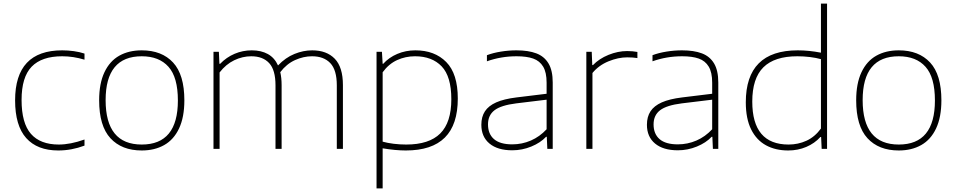

<svg xmlns="http://www.w3.org/2000/svg" viewBox="-20 -828 5320 1068"><path d="M64 -270Q64 -548 326 -548Q358 -548 390.5 -543.5Q423 -539 450 -530V-496Q388 -515 326 -515Q212 -515 156 -457Q100 -399 100 -272Q100 -143 152 -83.5Q204 -24 307 -24Q371.5 -24 450 -52V-18Q378 9 304 9Q187.5 9 125.8 -60Q64 -129 64 -270Z M531.5 -270Q531.5 -364 561 -426.2Q590.5 -488.5 643.5 -518.2Q696.5 -548 768.5 -548Q880 -548 942.8 -480.2Q1005.5 -412.5 1005.5 -270Q1005.5 -176 976 -113.5Q946.5 -51 893.2 -21Q840 9 768.5 9Q657 9 594.2 -59.2Q531.5 -127.5 531.5 -270ZM969.5 -269Q969.5 -398 917.2 -456.5Q865 -515 768.5 -515Q567.5 -515 567.5 -271Q567.5 -24 768.5 -24Q969.5 -24 969.5 -269Z M1887.5 -354V0H1853.5V-353Q1853.5 -439 1817.2 -477Q1781 -515 1715.5 -515Q1668.5 -515 1621.2 -493.8Q1574 -472.5 1539 -426.5Q1546.5 -395 1546.5 -354V0H1512.5V-353Q1512.5 -439 1477.2 -477Q1442 -515 1377.5 -515Q1329 -515 1282.8 -492.8Q1236.5 -470.5 1201.5 -425V0H1167.5V-540H1197.5L1200.5 -473H1204.5Q1239.5 -509.5 1285 -528.8Q1330.5 -548 1380.5 -548Q1432.5 -548 1469.8 -527.5Q1507 -507 1526.5 -464Q1568.5 -508 1618 -528Q1667.5 -548 1716.5 -548Q1797 -548 1842.2 -501.2Q1887.5 -454.5 1887.5 -354Z M2074.5 -540H2104.5L2108.5 -473H2111.5Q2143.5 -508.5 2190 -528.2Q2236.5 -548 2290.5 -548Q2398 -548 2462.2 -483Q2526.5 -418 2526.5 -280Q2526.5 -134.5 2454.5 -62.8Q2382.5 9 2237.5 9Q2180.5 9 2108.5 -3V220H2074.5ZM2490.5 -276Q2490.5 -402.5 2436.8 -458.8Q2383 -515 2288.5 -515Q2235.5 -515 2189 -493.8Q2142.5 -472.5 2108.5 -426V-40Q2135.5 -32.5 2170 -28.2Q2204.5 -24 2239.5 -24Q2367 -24 2428.8 -85.5Q2490.5 -147 2490.5 -276Z M3054.5 -369V0H3024.5L3021.5 -67H3017.5Q2986 -33.5 2935.2 -12.8Q2884.5 8 2829.5 8Q2748 8 2702.8 -29.5Q2657.5 -67 2657.5 -134Q2657.5 -178.5 2677.5 -209Q2697.5 -239.5 2740.2 -258.5Q2783 -277.5 2852.5 -286L3020.5 -306.5V-368Q3020.5 -425.5 3001.2 -457.5Q2982 -489.5 2946 -502.2Q2910 -515 2853.5 -515Q2767 -515 2688.5 -487V-521Q2723 -534 2766.5 -541Q2810 -548 2852.5 -548Q2919 -548 2963.2 -531.2Q3007.5 -514.5 3031 -475.2Q3054.5 -436 3054.5 -369ZM3020.5 -109V-273.5L2851.5 -253Q2767 -242.5 2730.8 -214.8Q2694.5 -187 2694.5 -136Q2694.5 -83 2728 -54Q2761.5 -25 2829.5 -25Q2883.5 -25 2932.8 -46.2Q2982 -67.5 3020.5 -109Z M3241.5 -540H3271.5L3274.5 -466H3278.5Q3312.5 -501.5 3364.8 -522.8Q3417 -544 3468.5 -544Q3499.5 -544 3525.5 -539V-505Q3501.5 -509 3468.5 -509Q3419 -509 3365 -487Q3311 -465 3275.5 -422V0H3241.5Z M3975.5 -369V0H3945.5L3942.5 -67H3938.5Q3907 -33.5 3856.2 -12.8Q3805.5 8 3750.5 8Q3669 8 3623.8 -29.5Q3578.5 -67 3578.5 -134Q3578.5 -178.5 3598.5 -209Q3618.5 -239.5 3661.2 -258.5Q3704 -277.5 3773.5 -286L3941.5 -306.5V-368Q3941.5 -425.5 3922.2 -457.5Q3903 -489.5 3867 -502.2Q3831 -515 3774.5 -515Q3688 -515 3609.5 -487V-521Q3644 -534 3687.5 -541Q3731 -548 3773.5 -548Q3840 -548 3884.2 -531.2Q3928.5 -514.5 3952 -475.2Q3975.5 -436 3975.5 -369ZM3941.5 -109V-273.5L3772.5 -253Q3688 -242.5 3651.8 -214.8Q3615.5 -187 3615.5 -136Q3615.5 -83 3649 -54Q3682.5 -25 3750.5 -25Q3804.5 -25 3853.8 -46.2Q3903 -67.5 3941.5 -109Z M4128.5 -259Q4128.5 -548 4417.5 -548Q4479.5 -548 4546.5 -535V-808H4580.5V0H4550.5L4547.5 -66H4543.5Q4511.5 -30.5 4465 -10.8Q4418.5 9 4364.5 9Q4293.5 9 4240.8 -19.8Q4188 -48.5 4158.2 -108.2Q4128.5 -168 4128.5 -259ZM4546.5 -113V-499Q4519.5 -506.5 4485 -510.8Q4450.5 -515 4415.5 -515Q4288 -515 4226.2 -453.5Q4164.5 -392 4164.5 -263Q4164.5 -24 4366.5 -24Q4419.5 -24 4466 -45.2Q4512.5 -66.5 4546.5 -113Z M4742.5 -270Q4742.5 -364 4772 -426.2Q4801.5 -488.5 4854.5 -518.2Q4907.5 -548 4979.5 -548Q5091 -548 5153.8 -480.2Q5216.5 -412.5 5216.5 -270Q5216.5 -176 5187 -113.5Q5157.5 -51 5104.2 -21Q5051 9 4979.5 9Q4868 9 4805.2 -59.2Q4742.5 -127.5 4742.5 -270ZM5180.5 -269Q5180.5 -398 5128.2 -456.5Q5076 -515 4979.5 -515Q4778.5 -515 4778.5 -271Q4778.5 -24 4979.5 -24Q5180.5 -24 5180.5 -269Z"/></svg>

Font: Encode Sans Expanded Thin
Style: Regular
Weight: 250
Width: 7
Designer: Multiple Designers
Foundry: Impallari Type
Version: Version 2.000